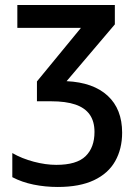

<svg xmlns="http://www.w3.org/2000/svg" viewBox="-20 -734 552 764"><path d="M437 -714V-637L245 -411Q351 -406 408.5 -353Q466 -300 466 -206Q466 -142 438.5 -93Q411 -44 354 -17Q297 10 210 10Q160 10 113.5 0.5Q67 -9 29 -29V-125Q67 -103 114.5 -90.5Q162 -78 204 -78Q285 -78 320.5 -112.5Q356 -147 356 -209Q356 -251 337 -278Q318 -305 280 -318Q242 -331 183 -331H127V-410L302 -623H49V-714Z"/></svg>

Font: Noto Sans Display SemiCondensed Medium
Style: Regular
Weight: 500
Width: 4
Designer: Monotype Design Team
Foundry: Monotype Imaging Inc.
Version: Version 2.003